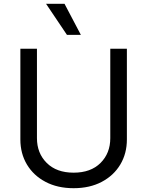

<svg xmlns="http://www.w3.org/2000/svg" viewBox="-20 -986 781 1019"><path d="M409.1 -801.1H335.2L224.4 -965.9H322.4ZM370.7 12.8Q285.2 12.8 221.6 -20.8Q158 -54.3 123 -112.7Q88.1 -171.2 88.1 -245.7V-727.3H176.1V-252.8Q176.1 -172.9 228 -121.3Q279.8 -69.6 370.7 -69.6Q462 -69.6 513.7 -121.3Q565.3 -172.9 565.3 -252.8V-727.3H653.4V-245.7Q653.4 -171.2 618.4 -112.7Q583.5 -54.3 519.9 -20.8Q456.3 12.8 370.7 12.8Z"/></svg>

Font: Linik Sans
Style: Regular
Weight: 400
Designer: Rasmus Andersson (font), Marc Monis (original base), Kil Hyung-jin (Pretendard portions), Cristiano Sobral (main changes
Foundry: rsms
Version: Version 3.018;May 31, 2022;FontCreator 14.0.0.2814 64-bit; t